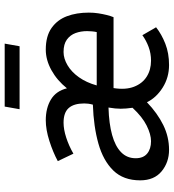

<svg xmlns="http://www.w3.org/2000/svg" viewBox="18 -730 724 799"><g transform="rotate(-90 379.5 -330.0)"><path d="M156 12Q104 12 66.5 -19Q29 -50 29 -108Q29 -178 70 -220Q111 -262 182 -282Q253 -302 344 -305Q347 -316 348 -324.5Q349 -333 349 -341Q349 -384 330 -405.5Q311 -427 269 -427Q241 -427 207 -416Q173 -405 140 -386L109 -451Q146 -471 193 -486Q240 -501 279 -501Q330 -501 365.5 -479.5Q401 -458 412 -413Q445 -454 487.5 -477.5Q530 -501 573 -501Q629 -501 663 -477Q697 -453 712 -413Q727 -373 727 -322Q727 -301 724 -282Q721 -263 717 -247Q713 -231 708 -219H413Q405 -169 418.5 -134Q432 -99 460.5 -81Q489 -63 527 -63Q557 -63 584 -73Q611 -83 633 -99L666 -42Q637 -19 597.5 -3.5Q558 12 509 12Q457 12 415 -14.5Q373 -41 354 -80Q308 -36 259 -12Q210 12 156 12ZM192 -63Q220 -63 256.5 -81Q293 -99 331 -140Q327 -168 327 -189.5Q327 -211 332 -240Q265 -238 218 -225Q171 -212 146 -187.5Q121 -163 121 -127Q121 -95 140.5 -79Q160 -63 192 -63ZM424 -289H646Q648 -298 649 -308.5Q650 -319 650 -329Q650 -355 642 -377Q634 -399 615 -413Q596 -427 563 -427Q536 -427 508 -410.5Q480 -394 458 -363Q436 -332 424 -289ZM325 -610 336 -672H598L587 -610Z"/></g></svg>

Font: Source Sans 3 Medium
Style: Italic
Weight: 500
Italic angle: -11°
Designer: Paul D. Hunt
Foundry: Adobe
Version: Version 3.052;hotconv 1.1.0;makeotfexe 2.6.0